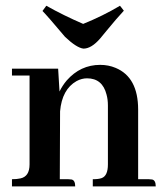

<svg xmlns="http://www.w3.org/2000/svg" viewBox="-20 -662 591 682"><path d="M222.7 -25.4H192.4L193.4 -266.6Q200.2 -344.7 252 -374Q270.5 -383.8 289.1 -383.8Q343.8 -383.8 358.4 -326.2Q363.3 -308.6 363.3 -287.1V-78.1Q363.3 -37.1 340.8 -29.3Q330.1 -25.4 309.6 -25.4V0H533.2Q533.2 -21.5 520.5 -24.4Q514.6 -25.4 508.8 -25.4H470.7V-272.5Q470.7 -387.7 390.6 -420.9Q365.2 -431.6 335.9 -431.6Q265.6 -431.6 216.8 -376Q201.2 -357.4 191.4 -336.9L186.5 -418H22.5V-393.6H85V-78.1Q85 -35.2 52.7 -28.3Q40 -25.4 22.5 -25.4V0H247.1Q247.1 -21.5 234.4 -24.4Q228.5 -25.4 222.7 -25.4ZM276.4 -489.3Q304.7 -489.3 335.9 -525.4Q342.8 -533.2 358.4 -552.7Q394.5 -596.7 419.9 -624L406.2 -641.6Q345.7 -605.5 275.4 -577.1Q205.1 -607.4 144.5 -641.6L130.9 -623Q148.4 -605.5 210.9 -531.2Q252 -492.2 276.4 -489.3Z"/></svg>

Font: Abhaya Libre
Style: Bold
Weight: 700
Designer: Pushpananda Ekanayake, Sol Matas, Pathum Egodawatta
Foundry: Mooniak
Version: Version 1.050 ; ttfautohint (v1.6)